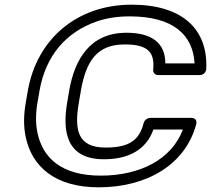

<svg xmlns="http://www.w3.org/2000/svg" viewBox="-20 -766 902 821"><path d="M424 -85C531 -85 605 -126 636 -212H762C714 -84 578 -15 411 -15C240 -15 162 -93 140 -199C132 -238 132 -282 141 -332L149 -378C175 -528 263 -629 393 -674C436 -689 483 -696 534 -696C720 -696 805 -618 812 -495H687C687 -582 629 -626 521 -626C364 -626 299 -511 276 -379L268 -332C246 -208 261 -85 424 -85ZM99 -378 91 -332C81 -277 80 -226 90 -180C116 -55 214 35 402 35C604 35 772 -59 819 -235C824 -255 810 -262 799 -262H623C610 -262 597 -252 594 -239C576 -168 534 -135 432 -135C309 -135 297 -213 318 -332L326 -379C348 -503 393 -576 513 -576C615 -576 642 -541 635 -468C634 -455 643 -445 656 -445H833C855 -445 862 -463 862 -473C869 -642 759 -746 543 -746C306 -746 137 -596 99 -378Z"/></svg>

Font: Asimov
Style: XWidOuIt
Weight: 500
Designer: Google
Version: Version 2.000980; 2014